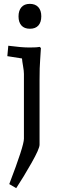

<svg xmlns="http://www.w3.org/2000/svg" viewBox="-20 -740 311 995"><path d="M28 214Q104 16 104 -21V-357Q104 -372 99.5 -397.5Q95 -423 94 -437L18 -449L23 -503Q93 -494 127 -494Q161 -494 170 -495L186 -497L192 -491L188 -428Q185 -393 185 -327V10Q185 31 143 105Q101 179 64 235ZM76 -655Q76 -685 91 -702.5Q106 -720 134.5 -720Q163 -720 178.5 -703Q194 -686 194 -655.5Q194 -625 179 -608Q164 -591 135 -591Q106 -591 91 -608Q76 -625 76 -655Z"/></svg>

Font: Andada
Style: Regular
Weight: 400
Designer: Carolina Giovagnoli
Foundry: Carolina Giovagnoli
Version: Version 1.002